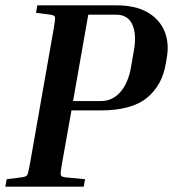

<svg xmlns="http://www.w3.org/2000/svg" viewBox="-22 -700 649 720"><path d="M113 -652 118 -680H414Q485 -680 530 -654.5Q575 -629 594 -585Q613 -541 604 -487L600 -463Q587 -381 529.5 -333.5Q472 -286 356 -286H246L210 -84Q204 -50 206 -43.5Q208 -37 223 -35L297 -28L292 0H-2L3 -28L59 -35Q76 -37 80 -43.5Q84 -50 90 -84L180 -596Q186 -630 184 -636.5Q182 -643 167 -645ZM413 -645H309L252 -321H356Q400 -321 429.5 -355Q459 -389 469 -447L480 -510Q491 -572 474 -608.5Q457 -645 413 -645Z"/></svg>

Font: Inria Serif
Style: Bold Italic
Weight: 700
Italic angle: -10°
Designer: Black Foundry Team
Foundry: Black Foundry
Version: Version 1.000; ttfautohint (v1.8.3)